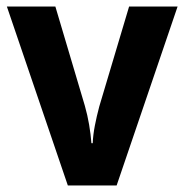

<svg xmlns="http://www.w3.org/2000/svg" viewBox="-20 -566 563 586"><path d="M187 0 1 -546H149L239 -243Q247 -215 252 -185.5Q257 -156 259 -129H263Q264 -154 269.5 -182.5Q275 -211 283 -241L374 -546H522L336 0Z"/></svg>

Font: Noto Sans Devanagari UI SemiCondensed
Style: Bold
Weight: 700
Width: 4
Designer: Jelle Bosma - Monotype Design Team
Foundry: Monotype Imaging Inc.
Version: Version 2.004; ttfautohint (v1.8.4.7-5d5b)